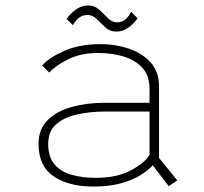

<svg xmlns="http://www.w3.org/2000/svg" viewBox="-20 -674 750 705"><path d="M599.5 9.5 541 -67Q525.5 -50 497.5 -32Q469.5 -14 426.2 -1.5Q383 11 322 11Q232.5 11 177 -26.5Q121.5 -64 121.5 -146Q121.5 -200 155.2 -233.2Q189 -266.5 244.2 -281.5Q299.5 -296.5 363 -296.5H529V-347Q529 -397.5 501.8 -426.2Q474.5 -455 431.5 -467.2Q388.5 -479.5 340.5 -479.5Q276 -479.5 228.8 -455.5Q181.5 -431.5 161 -407.5L135 -433.5Q160 -462.5 216 -487.2Q272 -512 349.5 -512Q402 -512 451 -496.2Q500 -480.5 532 -446Q564 -411.5 564 -355V-94L631 -11.5ZM330.5 -21Q408 -21 459.2 -47.8Q510.5 -74.5 529 -105.5V-264.5H368Q312 -264.5 264 -254Q216 -243.5 186.5 -217.8Q157 -192 157 -146Q157 -97 180.8 -69.8Q204.5 -42.5 244 -31.8Q283.5 -21 330.5 -21ZM406.5 -558Q384 -558 367.2 -573.2Q350.5 -588.5 335.2 -603.8Q320 -619 302.5 -619Q281.5 -619 268 -607Q254.5 -595 248 -581.5L224.5 -604Q225.5 -607 236.2 -619.2Q247 -631.5 264.8 -642.8Q282.5 -654 304.5 -654Q327 -654 344 -638.5Q361 -623 376.2 -607.5Q391.5 -592 409 -592Q429.5 -592 442.5 -604.5Q455.5 -617 461.5 -631L485 -607Q483 -603.5 472.8 -591.5Q462.5 -579.5 445.5 -568.8Q428.5 -558 406.5 -558Z"/></svg>

Font: League Mono Thin
Style: Regular
Weight: 100
Width: 6
Designer: Tyler Finck
Foundry: The League of Moveable Type / Tyler Finck
Version: Version 2.300;RELEASE